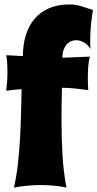

<svg xmlns="http://www.w3.org/2000/svg" viewBox="-20 -824 434 855"><path d="M394 -779.8Q388.2 -745.1 385 -711.7Q381.8 -678.2 381.8 -646Q381.8 -636.2 381.8 -626Q381.8 -615.7 382.8 -606Q371.1 -625.5 353.5 -635.3Q335.9 -645 318.8 -645Q307.1 -645 295.9 -640.1Q284.7 -635.3 276.4 -625.5Q268.1 -615.7 262.9 -601.1Q257.8 -586.4 257.8 -566.9L379.9 -571.8Q374.5 -549.3 372.8 -526.1Q371.1 -502.9 371.1 -478Q371.1 -464.4 371.6 -450.7Q372.1 -437 373 -422.9Q342.3 -426.8 314.5 -429.9Q286.6 -433.1 255.9 -433.1Q254.9 -397.9 254.4 -361.6Q253.9 -325.2 253.9 -289.1Q253.9 -211.9 258.1 -136.2Q262.2 -60.5 275.9 11.2Q221.2 0 162.1 0Q131.3 0 101.3 2.9Q71.3 5.9 42 11.2Q53.2 -37.1 59.6 -92.8Q65.9 -148.4 69.1 -206.1Q72.3 -263.7 73.7 -320.3Q75.2 -377 76.2 -426.8Q60.5 -425.8 42 -424.1Q23.4 -422.4 7.8 -419.9Q10.3 -441.4 11.7 -461.7Q13.2 -481.9 13.2 -502.9Q13.2 -521.5 12.2 -539.8Q11.2 -558.1 7.8 -578.1L82 -574.2Q82 -625 95 -667.2Q107.9 -709.5 133.8 -740Q159.7 -770.5 198.5 -787.4Q237.3 -804.2 289.1 -804.2Q305.7 -804.2 318.1 -802Q330.6 -799.8 342.3 -796.1Q354 -792.5 366.2 -788.3Q378.4 -784.2 394 -779.8Z"/></svg>

Font: Spicy Rice
Style: Regular
Weight: 400
Version: Version 1.000